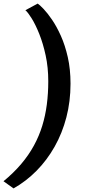

<svg xmlns="http://www.w3.org/2000/svg" viewBox="-36 -882 482 1070"><path d="M357 -415.5Q357 -317 334 -228.5Q311 -140 268.5 -64.8Q226 10.5 167.8 69.5Q109.5 128.5 39.5 168L-16.5 128Q40 81.5 82 32Q124 -17.5 153 -70.8Q182 -124 199.5 -181Q217 -238 225 -300Q233 -362 233 -429Q233 -506 218.5 -573Q204 -640 182.8 -693Q161.5 -746 140.2 -780Q119 -814 105.5 -825L174 -862Q185 -855 206.5 -832.5Q228 -810 253.8 -772.5Q279.5 -735 303 -682.8Q326.5 -630.5 341.8 -563.5Q357 -496.5 357 -415.5Z"/></svg>

Font: Merriweather ExtraBold
Style: Italic
Weight: 800
Italic angle: -7.8°
Version: Version 2.101